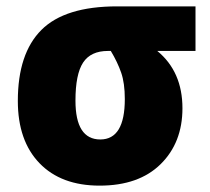

<svg xmlns="http://www.w3.org/2000/svg" viewBox="-20 -573 659 603"><path d="M474 -413H594V-553H348Q184 -553 110 -479Q36 -405 36 -256Q36 -131 104 -60.5Q172 10 293 10Q416 10 484.5 -57.5Q553 -125 553 -233Q553 -348 474 -413ZM319 -413H328Q349 -378 360.5 -345Q372 -312 372 -262Q372 -135 295 -135Q217 -135 217 -257Q217 -340 241 -376.5Q265 -413 319 -413Z"/></svg>

Font: Noto Sans UI SemiCondensed Black
Style: Regular
Weight: 900
Width: 4
Designer: Monotype Design Team
Foundry: Monotype Imaging Inc.
Version: 1.001